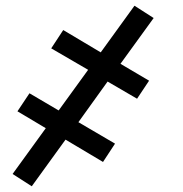

<svg xmlns="http://www.w3.org/2000/svg" viewBox="-20 -498 640 671"><path d="M91 153 24 110 140 -50 41 -109 83 -172 185 -112 288 -254 159 -329 201 -393 332 -315 450 -478 517 -435 401 -275 501 -216 459 -153 356 -213 254 -71 382 4 340 68 209 -10Z"/></svg>

Font: Iosevka Slab Extended Oblique
Style: Regular
Weight: 400
Width: 7
Italic angle: -9°
Monospace: yes
Designer: Belleve Invis
Foundry: Belleve Invis
Version: Version 11.1.0; ttfautohint (v1.8.3)